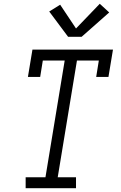

<svg xmlns="http://www.w3.org/2000/svg" viewBox="-20 -998 640 1018"><path d="M116 0V-58H221L323 -677H207L193 -590H128L152 -735H579L555 -590H490L504 -677H388L286 -58H383V0ZM341 -803 241 -937 299 -973 383 -847 509 -978 559 -932 413 -803Z"/></svg>

Font: Iosevka Slab LtExObl
Style: Regular
Weight: 300
Width: 7
Italic angle: -9°
Monospace: yes
Designer: Belleve Invis
Foundry: Belleve Invis
Version: Version 11.1.0; ttfautohint (v1.8.3)